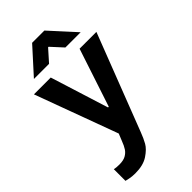

<svg xmlns="http://www.w3.org/2000/svg" viewBox="-292 -828 1130 1130"><g transform="rotate(-45 272.5 -263.5)"><path d="M21 -528H161L275 -165H281L401 -528H541L308 75Q294 112 278 140.5Q262 169 221.5 196Q181 223 115 223Q87 223 67 218.5Q47 214 42 213V116Q58 120 85 120Q118 120 138 109Q158 98 170 80Q182 62 194 30L211 -12ZM228 -750H330L474 -592H347L280 -665H276L211 -592H85Z"/></g></svg>

Font: Lopes Sans
Style: Bold
Weight: 700
Designer: Gabriel Lam, Diego Maldonado
Foundry: TypeRant, Foresti Design
Version: Version 4.000